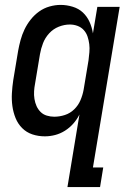

<svg xmlns="http://www.w3.org/2000/svg" viewBox="-20 -548 540 783"><path d="M201 -72Q223 -72 244.5 -79Q266 -86 282.5 -102Q299 -118 308 -139Q317 -160 321 -182L341 -302Q343 -318 344.5 -335Q346 -352 344 -368Q342 -384 337 -399Q332 -414 321.5 -425.5Q311 -437 296 -442.5Q281 -448 265 -448Q242 -448 219.5 -439Q197 -430 180.5 -412Q164 -394 155.5 -372Q147 -350 143 -327L123 -207Q120 -192 119 -176Q118 -160 120.5 -144.5Q123 -129 129 -115.5Q135 -102 145.5 -91.5Q156 -81 171 -76.5Q186 -72 201 -72ZM255 215 304 -81Q294 -61 279 -44Q264 -27 245 -15Q226 -3 205 2.5Q184 8 163 8Q136 8 112 0Q88 -8 70.5 -25.5Q53 -43 43.5 -66.5Q34 -90 30.5 -115.5Q27 -141 28.5 -167.5Q30 -194 34 -221L54 -341Q58 -363 64 -385Q70 -407 80 -428Q90 -449 105 -468Q120 -487 139.5 -501Q159 -515 182 -521.5Q205 -528 227 -528Q252 -528 276.5 -520.5Q301 -513 318 -497Q335 -481 345 -459Q355 -437 359 -412L377 -520H468L359 135H401L388 215Z"/></svg>

Font: Iosevka Term Curly Md Obl
Style: Regular
Weight: 500
Italic angle: -9°
Designer: Belleve Invis
Foundry: Belleve Invis
Version: Version 32.3.0